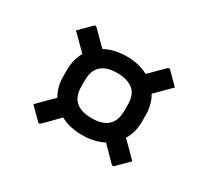

<svg xmlns="http://www.w3.org/2000/svg" viewBox="-93 -661 787 723"><g transform="rotate(30 300.0 -299.5)"><path d="M129 -314Q129 -359 149 -395L84 -460L133 -509Q136 -512 139 -512Q142 -512 145 -509L205 -449Q246 -471 300 -471Q353 -471 393 -449L453 -509Q456 -512 459 -512Q462 -512 465 -509L514 -460L450 -396Q471 -360 471 -314V-286Q471 -240 449 -204Q466 -188 482.5 -171Q499 -154 514 -139L465 -90Q462 -87 459 -87Q456 -87 453 -90Q439 -104 423.5 -120Q408 -136 393 -151Q353 -130 300 -130Q246 -130 206 -152Q191 -136 175.5 -120.5Q160 -105 145 -90Q142 -87 139 -87Q136 -87 133 -90L84 -139Q99 -154 116 -171.5Q133 -189 150 -205Q129 -241 129 -286ZM207 -288Q207 -246 229 -225Q253 -203 300 -203Q393 -203 393 -288V-315Q393 -355 373 -375Q347 -399 300 -399Q207 -399 207 -315Z"/></g></svg>

Font: Recursive Mn Lnr St
Style: Regular
Weight: 400
Monospace: yes
Version: Version 1.079;hotconv 1.0.112;makeotfexe 2.5.65598; ttfautoh